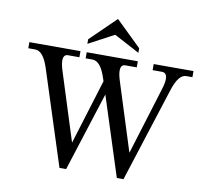

<svg xmlns="http://www.w3.org/2000/svg" viewBox="-101 -1083 1292 1209"><g transform="rotate(10 545.5 -479.0)"><path d="M534.7 -570.8 528.8 -588.4Q495.6 -693.4 442.4 -693.4H398.9V-732.4H725.6V-693.4H652.8Q623 -693.4 623 -654.3Q623 -629.4 636.2 -588.4L773.4 -155.8L906.7 -588.4Q918.9 -627.4 918.9 -651.9Q918.9 -693.4 886.2 -693.4H827.1V-732.4H1081.5V-693.4H1042Q992.2 -693.4 959 -588.4L765.6 14.6H723.1L560.5 -490.7L398.9 14.6H356.4L162.1 -588.4Q128.9 -693.4 75.7 -693.4H32.2V-732.4H358.9V-693.4H286.1Q256.3 -693.4 256.3 -654.3Q256.3 -629.4 269.5 -588.4L406.7 -155.8ZM719.7 -785.2 556.6 -872.1 393.6 -785.2V-814.5L556.6 -973.1L719.7 -814.5Z"/></g></svg>

Font: Munson
Style: Regular
Weight: 400
Designer: Paul James MIller
Foundry: High-Logic / Made with FontCreator
Version: Version 2.10;May 5, 2019;FontCreator 11.5.0.2430 64-bit